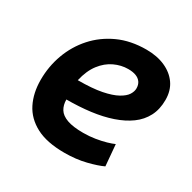

<svg xmlns="http://www.w3.org/2000/svg" viewBox="-128 -670 816 814"><g transform="rotate(30 280.0 -263.5)"><path d="M283 13Q197 13 144 -15Q91 -43 66.5 -92Q42 -141 42 -205Q42 -271 64 -331Q86 -391 128 -438Q170 -485 230 -512.5Q290 -540 367 -540Q419 -540 458.5 -522.5Q498 -505 520.5 -473Q543 -441 543 -395Q543 -349 525 -314.5Q507 -280 474 -256Q441 -232 395.5 -216.5Q350 -201 295 -194Q240 -187 178 -187Q178 -160 190 -140.5Q202 -121 231 -110.5Q260 -100 310 -100Q340 -100 368 -104.5Q396 -109 418.5 -115.5Q441 -122 454 -128L463 -24Q436 -11 388 1Q340 13 283 13ZM179 -282Q250 -282 295 -291Q340 -300 366 -314.5Q392 -329 402 -345Q412 -361 412 -376Q412 -394 403.5 -406Q395 -418 379.5 -424Q364 -430 341 -430Q307 -430 274 -414.5Q241 -399 216 -366.5Q191 -334 179 -282Z"/></g></svg>

Font: Ubuntu Sans Mono
Style: Italic
Weight: 400
Italic angle: -13.5°
Monospace: yes
Designer: Dalton Maag Ltd
Foundry: Dalton Maag Ltd
Version: Version 1.006